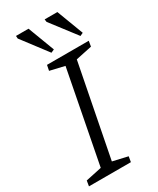

<svg xmlns="http://www.w3.org/2000/svg" viewBox="-211 -867 762 928"><g transform="rotate(-30 169.5 -403.0)"><path d="M-6 0 -1 -30 88 -49 187 -561 106 -580 112 -610H345L340 -580L250 -561L150 -49L233 -30L228 0ZM322 -650 214 -791 212 -806H283L339 -658ZM160 -650 53 -791 52 -806H122L178 -658Z"/></g></svg>

Font: Manuale Light
Style: Italic
Weight: 300
Italic angle: -11°
Version: Version 1.002